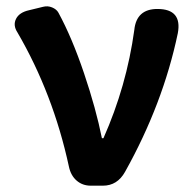

<svg xmlns="http://www.w3.org/2000/svg" viewBox="-20 -588 617 608"><path d="M72.3 -555.7Q80.1 -557.6 96.2 -561.5Q112.3 -565.4 116.2 -566.4Q130.9 -570.3 145 -564.5Q159.2 -558.6 165 -547.9Q208 -468.8 246.1 -356Q284.2 -243.2 302.7 -150.4H307.6Q380.9 -315.4 405.3 -493.2Q412.1 -559.6 478.5 -559.6Q557.6 -559.6 543 -482.4Q496.1 -258.8 376 -43.9Q351.6 0 305.7 0H267.6Q241.2 0 222.7 -16.1Q204.1 -32.2 198.2 -60.5Q148.4 -291 35.2 -485.4Q20.5 -507.8 30.8 -528.3Q41 -548.8 72.3 -555.7Z"/></svg>

Font: GenSenMaruGothic TW TTF Bold
Style: Regular
Weight: 700
Version: Version 1.301